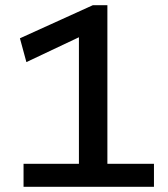

<svg xmlns="http://www.w3.org/2000/svg" viewBox="-20 -722 650 742"><path d="M71 0V-89H285V-578L82 -482L57 -574L339 -702H395V-89H575V0Z"/></svg>

Font: Georama Medium
Style: Regular
Weight: 500
Designer: Jean-Baptiste Levee
Foundry: Production Type
Version: Version 1.000